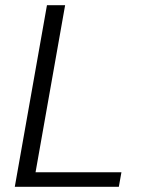

<svg xmlns="http://www.w3.org/2000/svg" viewBox="-20 -720 568 740"><path d="M37 0 161 -700H231L117 -56H448L438 0Z"/></svg>

Font: DM Sans 10pt Light
Style: Italic
Weight: 300
Italic angle: -10°
Version: Version 4.004;gftools[0.9.30]